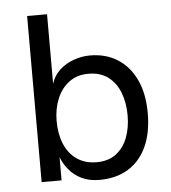

<svg xmlns="http://www.w3.org/2000/svg" viewBox="-52 -747 718 806"><g transform="rotate(-5 307.5 -344.0)"><path d="M176 -407Q187 -442 212.5 -465Q238 -488 272 -500Q306 -512 340 -512Q407 -512 456.5 -480.5Q506 -449 533.5 -390.5Q561 -332 561 -250Q561 -166 533.5 -107.5Q506 -49 455.5 -18.5Q405 12 335 12Q291 12 259 -4Q227 -20 206.5 -45.5Q186 -71 176 -98V0H92V-700H176ZM327 -436Q279 -436 245.5 -411Q212 -386 194.5 -343.5Q177 -301 177 -250Q177 -195 194.5 -153Q212 -111 246.5 -87Q281 -63 330 -63Q379 -63 411.5 -87.5Q444 -112 460 -154Q476 -196 476 -248Q476 -300 460 -342.5Q444 -385 411 -410.5Q378 -436 327 -436Z"/></g></svg>

Font: Inclusive Sans
Style: Regular
Weight: 400
Designer: Olivia King
Foundry: Olivia King
Version: Version 2.004